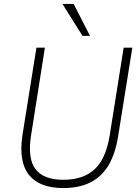

<svg xmlns="http://www.w3.org/2000/svg" viewBox="-20 -947 710 975"><path d="M301 8Q241 8 197 -9Q153 -26 126.5 -59.5Q100 -93 92 -143.5Q84 -194 94 -261L165 -705H208L138 -261Q119 -143 160 -88.5Q201 -34 302 -34Q403 -34 460.5 -87.5Q518 -141 537 -259L608 -705H652L580 -256Q566 -167 531.5 -108.5Q497 -50 439.5 -21Q382 8 301 8ZM399 -765 297 -927H354L437 -765Z"/></svg>

Font: Nunito Sans 10pt SemiCondensed ExtraLight
Style: Italic
Weight: 250
Width: 4
Italic angle: -9°
Designer: Vernon Adams
Foundry: Vernon Adams
Version: Version 3.101;gftools[0.9.27]